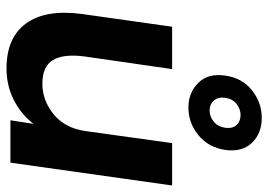

<svg xmlns="http://www.w3.org/2000/svg" viewBox="-137 -674 823 589"><g transform="rotate(90 274.5 -379.5)"><path d="M190 12Q95 12 51.5 -48.5Q8 -109 23 -220L62 -496H192L153 -226Q145 -162 164.5 -130Q184 -98 237 -98Q288 -98 330.5 -132.5Q373 -167 382 -230L419 -496H549L479 0H349L360 -71Q331 -33 287 -10.5Q243 12 190 12ZM310 -546Q264 -546 234 -576.5Q204 -607 212 -659Q219 -711 257 -741Q295 -771 342 -771Q389 -771 418 -741Q447 -711 440 -659Q432 -607 394.5 -576.5Q357 -546 310 -546ZM319 -611Q338 -611 353.5 -624Q369 -637 372 -659Q375 -681 363.5 -693.5Q352 -706 333 -706Q314 -706 298.5 -693.5Q283 -681 280 -659Q277 -637 288.5 -624Q300 -611 319 -611Z"/></g></svg>

Font: Host Grotesk
Style: Bold Italic
Weight: 700
Italic angle: -8°
Designer: Doğukan Karapınar
Foundry: Element Type
Version: Version 1.003; ttfautohint (v1.8.4.7-5d5b)